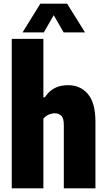

<svg xmlns="http://www.w3.org/2000/svg" viewBox="-20 -1018 578 1038"><path d="M43.5 -808H214.5V-492H222.5Q243 -524 273.8 -540.8Q304.5 -557.5 349 -557.5Q414.5 -557.5 455.2 -509.8Q496 -462 496 -358.5V0H325V-343Q325 -377 312.5 -391.2Q300 -405.5 276.5 -405.5Q259.5 -405.5 242.2 -397.8Q225 -390 214.5 -376V0H43.5ZM439.5 -843H324L270.5 -936L217 -843H102L198 -998H343Z"/></svg>

Font: Encode Sans Condensed ExtraBold
Style: Regular
Weight: 800
Width: 3
Designer: Multiple Designers
Foundry: Impallari Type
Version: Version 2.000